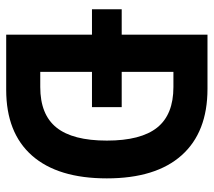

<svg xmlns="http://www.w3.org/2000/svg" viewBox="-55 -635 690 620"><g transform="rotate(90 290.0 -325.0)"><path d="M92 0V-277H10V-373H92V-650H267Q407 -650 481.5 -566.5Q556 -483 556 -325Q556 -167 482.5 -83.5Q409 0 270 0ZM212 -110H261Q350 -110 392 -162.5Q434 -215 434 -325Q434 -435 392 -487.5Q350 -540 261 -540H212V-373H326V-277H212Z"/></g></svg>

Font: Sometype Mono
Style: Bold
Weight: 700
Monospace: yes
Designer: Ryoichi Tsunekawa
Foundry: Dharma Type
Version: Version 1.000; ttfautohint (v1.8.3)